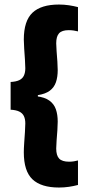

<svg xmlns="http://www.w3.org/2000/svg" viewBox="-20 -698 388 846"><path d="M323.6 -666.7V-559.7Q315.4 -561.8 305.1 -563.4Q294.7 -565.1 282.9 -565.1Q253.1 -565.1 240.4 -551.5Q227.7 -537.8 227.7 -507.2Q227.7 -494.3 229.4 -472Q231.2 -449.6 232.8 -426.8Q234.3 -404.1 234.3 -389.1Q234.3 -358.6 226.4 -335.6Q218.4 -312.6 199.5 -298.4Q180.5 -284.1 146.8 -278.8V-270L140.8 -273.9Q177.2 -269.6 197.5 -254.8Q217.9 -240.1 226.1 -216.7Q234.3 -193.3 234.3 -161.9Q234.3 -147.3 232.8 -124.3Q231.2 -101.3 229.4 -79.1Q227.7 -56.9 227.7 -43.6Q227.7 -12.9 240.7 0.8Q253.8 14.5 284.6 14.5Q295.9 14.5 305.8 12.8Q315.8 11.1 323.6 9V117Q304.9 122 283.5 125.2Q262.1 128.3 239.8 128.3Q161.2 128.3 123 92.1Q84.9 55.9 84.9 -26.9Q84.9 -43.3 86.6 -67.7Q88.4 -92.2 89.9 -116.1Q91.5 -140 91.5 -153.8Q91.5 -173.4 85.3 -186.4Q79.1 -199.4 65.1 -206.3Q51.1 -213.3 26.8 -214.6V-336.8Q51.1 -338.1 65.1 -344.9Q79.1 -351.7 85.3 -364.9Q91.5 -378.1 91.5 -397.6Q91.5 -411.9 89.9 -435.5Q88.4 -459.2 86.6 -483.6Q84.9 -508 84.9 -523.6Q84.9 -605.7 123 -641.9Q161.2 -678 239.8 -678Q262.1 -678 283.7 -674.8Q305.3 -671.5 323.6 -666.7Z"/></svg>

Font: Anek Bangla Medium
Style: Regular
Weight: 500
Designer: Sulekha Rajkumar (Bangla), Yesha Goshar (Latin)
Foundry: Ek Type
Version: Version 1.003